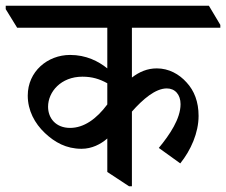

<svg xmlns="http://www.w3.org/2000/svg" viewBox="-64 -644 790 671"><path d="M221 -124C257 -124 288 -140 311 -160V-43L387 7H397V-254C435 -297 479 -335 519 -335C548 -335 567 -313 567 -280C567 -229 529 -173 491 -127L566 -73C603 -119 630 -180 630 -239C630 -288 615 -327 588 -356C562 -385 526 -405 484 -405C451 -405 423 -393 397 -373V-547H706V-557L666 -624H-44V-612L-4 -547H311V-405C280 -430 237 -452 181 -452C102 -452 33 -394 33 -310C33 -258 57 -213 93 -179C127 -147 167 -124 221 -124ZM104 -271C104 -323 149 -376 224 -376C258 -376 284 -368 311 -353V-279C273 -228 229 -197 181 -197C131 -197 104 -231 104 -271Z"/></svg>

Font: Noto Serif Devanagari SemiCondensed Medium
Style: Regular
Weight: 500
Width: 4
Designer: Universal Thirst, Indian Type Foundry and the Monotype Design Team
Foundry: Monotype Imaging Inc.
Version: Version 2.004